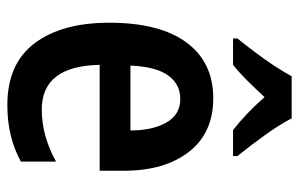

<svg xmlns="http://www.w3.org/2000/svg" viewBox="-166 -640 816 524"><g transform="rotate(90 242.0 -378.0)"><path d="M248 -552Q343 -552 394.5 -485.5Q446 -419 446 -308V-242H157Q160 -84 279 -84Q351 -84 421 -123V-27Q354 10 267 10Q154 10 98 -64.5Q42 -139 42 -268Q42 -406 96 -479Q150 -552 248 -552ZM250 -462Q210 -462 186 -429Q162 -396 159 -326H336Q336 -386 314.5 -424Q293 -462 250 -462ZM303 -766Q320 -733 349.5 -692Q379 -651 406 -618V-606H335Q291 -640 245 -692Q221 -666 198.5 -643.5Q176 -621 157 -606H85V-618Q102 -639 122 -665.5Q142 -692 159.5 -718.5Q177 -745 188 -766Z"/></g></svg>

Font: Noto Sans Ethiopic Condensed SemiBold
Style: Regular
Weight: 600
Width: 3
Designer: Monotype Design Team
Foundry: Monotype Imaging Inc.
Version: Version 2.102; ttfautohint (v1.8.4.7-5d5b)